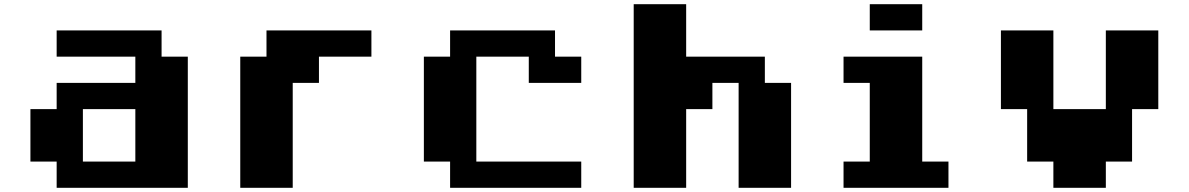

<svg xmlns="http://www.w3.org/2000/svg" viewBox="-20 -895 5665 915"><path d="M250 -750H750V-625H875V0H250V-125H125V-375H250V-500H625V-625H250ZM375 -375V-125H625V-375Z M1250 -750H1750V-625H1500V-500H1375V0H1125V-625H1250Z M2125 -750H2625V-625H2750V-500H2500V-625H2250V-125H2750V0H2125V-125H2000V-625H2125Z M3000 -875H3250V-625H3625V-500H3750V0H3500V-500H3375V-375H3250V0H3000Z M4125 -875H4375V-750H4125ZM4000 -625H4375V-125H4500V0H4000V-125H4125V-500H4000Z M4750 -750H5000V-375H5250V-750H5500V-375H5375V-125H5250V0H5000V-125H4875V-375H4750Z"/></svg>

Font: Dogica Pixel
Style: Bold
Weight: 700
Designer: Roberto Mocci
Version: Version 001.000